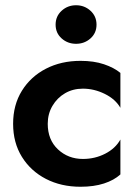

<svg xmlns="http://www.w3.org/2000/svg" viewBox="-20 -702 529 732"><path d="M192 -608Q192 -640 215 -661Q238 -682 270 -682Q302 -682 325 -661Q348 -640 348 -608Q348 -576 325 -555.5Q302 -535 270 -535Q238 -535 215 -555.5Q192 -576 192 -608ZM162 -230Q162 -169 201 -132.5Q240 -96 296 -96Q342 -96 381 -116Q420 -136 439 -170V-37Q415 -15 376.5 -2.5Q338 10 287 10Q213 10 155 -20Q97 -50 63.5 -104Q30 -158 30 -230Q30 -302 63.5 -356Q97 -410 155 -440Q213 -470 287 -470Q338 -470 376.5 -457Q415 -444 439 -424V-291Q420 -324 379.5 -344Q339 -364 296 -364Q258 -364 228 -346.5Q198 -329 180 -298.5Q162 -268 162 -230Z"/></svg>

Font: Von Semi
Style: Regular
Weight: 600
Version: Version 4.000; ttfautohint (v1.8.4.7-5d5b)